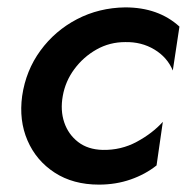

<svg xmlns="http://www.w3.org/2000/svg" viewBox="-20 -490 509 520"><path d="M150 -230Q143 -191 154 -158.5Q165 -126 191.5 -105.5Q218 -85 258 -84Q308 -83 350.5 -106Q393 -129 421 -160L404 -42Q374 -18 334 -4Q294 10 248 10Q178 10 128 -22.5Q78 -55 54.5 -109.5Q31 -164 40 -230Q50 -299 89.5 -353Q129 -407 188.5 -438Q248 -469 319 -470Q409 -470 466 -418L448 -299Q433 -335 398 -356Q363 -377 319 -376Q277 -376 241.5 -356Q206 -336 181.5 -303Q157 -270 150 -230Z"/></svg>

Font: Jost* Medium
Style: Italic
Weight: 500
Italic angle: -10°
Version: Version 3.7